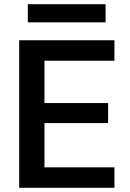

<svg xmlns="http://www.w3.org/2000/svg" viewBox="-20 -891 618 911"><path d="M71 0V-700H523V-603H191V-402H493V-307H191V-97H523V0ZM112 -785V-871H481V-785Z"/></svg>

Font: DM Sans SemiBold
Style: Regular
Weight: 600
Designer: Colophon Foundry, Jonny Pinhorn
Foundry: Colophon Foundry
Version: Version 4.004; ttfautohint (v1.8.4.7-5d5b)